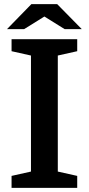

<svg xmlns="http://www.w3.org/2000/svg" viewBox="-20 -910 430 930"><path d="M376 -769 257 -890H132L14 -769H97L195 -830L293 -769ZM354 -662V-720H36V-662L130 -641V-79L36 -58V0H354V-58L260 -79V-641Z"/></svg>

Font: Domine
Style: Bold
Weight: 700
Designer: Pablo Impallari, Rodrigo Fuenzalida, Brenda Gallo
Foundry: Pablo Impallari, Rodrigo Fuenzalida, Brenda Gallo
Version: Version 2.000